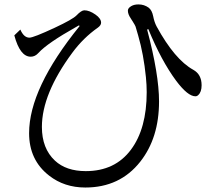

<svg xmlns="http://www.w3.org/2000/svg" viewBox="-20 -797 970 857"><path d="M70.8 -665Q86.4 -628.9 111.3 -628.9Q129.4 -628.9 224.6 -673.3Q304.2 -710.4 321.8 -728.5Q343.3 -751 356.4 -751Q378.9 -751 406.2 -731.9Q431.2 -714.4 431.2 -695.8Q431.2 -684.1 417 -673.8Q351.6 -627.9 302.7 -561.5Q167 -377.9 167 -230.5Q167 -134.3 225.1 -80.1Q275.4 -33.2 362.8 -33.2Q493.2 -33.2 564.5 -128.9Q634.8 -223.1 634.8 -385.7Q634.8 -417.5 631.3 -452.6Q621.1 -554.7 596.7 -638.7Q586.4 -673.8 585 -678.7Q584 -682.6 571.8 -702.1L566.4 -710.4L564 -714.4Q550.8 -733.4 550.8 -749.5Q550.8 -761.2 566.4 -770Q579.1 -777.3 598.1 -777.3Q623.5 -777.3 643.6 -762.7Q658.2 -751.5 663.6 -725.1Q668.9 -697.8 679.2 -678.7Q759.8 -531.2 842.8 -485.4Q879.9 -464.8 879.9 -416.5Q879.9 -386.2 864.7 -372.6Q859.4 -367.2 852.1 -367.2Q818.4 -367.2 766.6 -436Q700.2 -525.4 642.1 -667L636.7 -665Q689.9 -464.4 689.9 -344.2Q689.9 -181.6 606 -75.2Q515.1 40 360.8 40Q267.1 40 199.2 -13.2Q109.9 -82.5 109.9 -202.6Q109.9 -402.3 335 -680.2L333 -684.1L320.8 -677.2Q191.4 -604.5 151.9 -561Q136.7 -543.9 117.2 -543.9Q69.3 -543.9 43.9 -639.2Z"/></svg>

Font: BIZ UDPMincho
Style: Regular
Weight: 400
Designer: TypeBank Co., Ltd.
Foundry: Morisawa Inc.
Version: Version 1.06